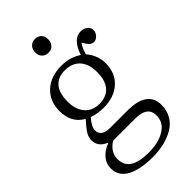

<svg xmlns="http://www.w3.org/2000/svg" viewBox="-294 -813 1116 1116"><g transform="rotate(-45 264.0 -255.0)"><path d="M192.9 -683.1Q192.9 -708.5 207.8 -724.4Q222.7 -740.2 247.1 -740.2Q272 -740.2 286.4 -725.3Q300.8 -710.4 300.8 -685.1Q300.8 -660.2 286.1 -644Q271.5 -627.9 247.1 -627.9Q222.7 -627.9 207.8 -643.3Q192.9 -658.7 192.9 -683.1ZM246.1 230Q143.6 230 85.2 198.5Q26.9 167 26.9 103Q26.9 66.4 50.5 36.9Q74.2 7.3 120.1 -11.2V-14.2Q63 -37.6 63 -91.8Q63 -116.7 77.4 -140.1Q91.8 -163.6 126 -201.2V-204.1Q51.8 -246.6 51.8 -342.8Q51.8 -423.8 104.5 -472.9Q157.2 -522 247.1 -522Q317.4 -522 370.1 -485.8Q386.2 -534.7 410.6 -559.3Q435.1 -584 464.8 -584Q492.2 -584 508.5 -569.8Q524.9 -555.7 524.9 -536.1Q524.9 -516.6 510.3 -500.7Q495.6 -484.9 477.1 -484.9Q455.1 -484.9 438 -511.2L423.8 -534.2Q405.3 -510.7 394 -467.8Q414.6 -444.8 426.8 -414.1Q439 -383.3 439 -351.1Q439 -269 386.2 -221.9Q333.5 -174.8 247.1 -174.8Q198.7 -174.8 155.8 -189.9Q118.2 -147 118.2 -118.2Q118.2 -65.9 192.9 -65.9H331.1Q497.1 -65.9 497.1 50.8Q497.1 96.7 476.3 132.1Q455.6 167.5 419.9 188.2Q384.3 209 340.3 219.5Q296.4 230 246.1 230ZM246.1 -208Q304.2 -208 335.7 -243.9Q367.2 -279.8 367.2 -348.1Q367.2 -415.5 334.2 -452.1Q301.3 -488.8 241.2 -488.8Q184.1 -488.8 154.1 -453.4Q124 -418 124 -348.1Q124 -282.7 157 -245.4Q189.9 -208 246.1 -208ZM250 194.8Q330.1 194.8 381.6 162.6Q433.1 130.4 433.1 74.2Q433.1 35.2 407.7 17.1Q382.3 -1 331.1 -1H150.9Q92.8 35.6 92.8 91.8Q92.8 145 132.1 169.9Q171.4 194.8 250 194.8Z"/></g></svg>

Font: Literata Light
Style: Regular
Weight: 300
Designer: Latin by Veronika Burian and Jose Scaglione. Greek by Irene Vlachou. Cyrillic by Vera Evstafieva.
Foundry: TypeTogether
Version: Version 3.021